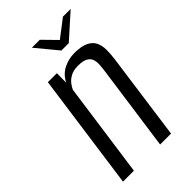

<svg xmlns="http://www.w3.org/2000/svg" viewBox="-200 -704 770 770"><g transform="rotate(-45 185.5 -319.0)"><path d="M18.8 0 87.8 -495H138.9L138.3 -441.4Q154.5 -473.8 184.1 -488.3Q213.7 -502.7 245 -502.7Q284.4 -502.7 306.3 -492.1Q328.3 -481.4 337.1 -463.2Q345.8 -444.9 346.1 -421.4Q346.3 -398 342.7 -371.7L291.4 0H229.4L280.4 -363.6Q282.8 -380.5 283.9 -397.3Q285 -414 280.6 -427.2Q276.3 -440.3 262.2 -448.3Q248.2 -456.4 219.7 -456.4Q194.2 -456.4 177.5 -447.3Q160.9 -438.3 151.5 -426Q142 -413.8 137.2 -402.8L80.8 0ZM216.1 -546.4 140.2 -638.2H185.2L241.5 -580.7L316.5 -638.2H360.3L257.8 -546.4Z"/></g></svg>

Font: Alumni Sans Thin
Style: Italic
Weight: 100
Italic angle: -8°
Designer: Robert E. Leuschke
Foundry: Robert E. Leuschke
Version: Version 1.016